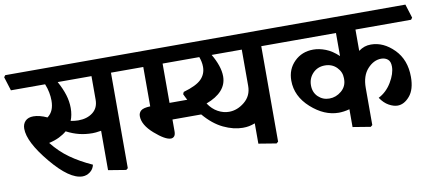

<svg xmlns="http://www.w3.org/2000/svg" viewBox="-89 -879 2567 1137"><g transform="rotate(-10 1194.0 -310.5)"><path d="M484.4 -555.2H281.2Q306.2 -509.8 318.4 -470Q330.6 -430.2 330.6 -390.6Q330.6 -369.6 327.1 -350.8Q323.7 -332 316.9 -315.4Q329.1 -313 340.6 -311.8Q352.1 -310.5 362.8 -310.5Q415.5 -310.5 450 -337.2Q484.4 -363.8 484.4 -413.6ZM693.4 -649.4 719.2 -566.4 710.9 -555.2H601.6V19L590.8 27.8L484.4 10.3V-226.6Q463.4 -223.1 452.4 -222.2Q441.4 -221.2 432.6 -221.2Q390.1 -221.2 352.8 -230.5Q315.4 -239.7 276.9 -259.8Q257.8 -243.2 231 -230Q204.1 -216.8 168.9 -209Q214.8 -150.9 271.5 -110.6Q328.1 -70.3 401.9 -37.1Q396 -10.3 375 5.1Q354 20.5 330.1 20.5Q252.4 20.5 145.3 -108.4Q38.1 -237.3 38.1 -317.4Q38.1 -345.2 54.9 -362.8Q71.8 -380.4 104 -380.4Q121.6 -380.4 142.8 -375Q164.1 -369.6 185.5 -359.4Q206.5 -375 216.3 -398.4Q226.1 -421.9 226.1 -454.1Q226.1 -477.5 221.2 -503.2Q216.3 -528.8 205.6 -555.2H0L-25.9 -638.2L-17.6 -649.4Z M675.8 -649.4H1596.7L1622.6 -566.4L1614.3 -555.2H1505.4V19L1494.6 27.8L1388.2 10.3V-111.8Q1368.2 -104.5 1352.1 -101.3Q1335.9 -98.1 1314.9 -98.1Q1259.3 -98.1 1199 -126.7Q1138.7 -155.3 1085 -218.8H912.1V-147.9Q912.1 -127.4 904.1 -118.4Q896 -109.4 883.8 -109.4Q850.1 -109.4 787.6 -164.1Q725.1 -218.8 725.1 -272Q725.1 -291.5 739.5 -304.2Q753.9 -316.9 795.9 -318.4V-555.2H693.4L667.5 -638.2ZM1250.5 -205.6Q1300.8 -205.6 1344.5 -241.7Q1388.2 -277.8 1388.2 -336.9V-555.2H1207Q1228 -520 1240 -484.9Q1252 -449.7 1252 -418.9Q1252 -370.6 1220.2 -335.2Q1188.5 -299.8 1127.4 -277.3Q1151.4 -241.2 1184.1 -223.4Q1216.8 -205.6 1250.5 -205.6ZM912.1 -555.2V-318.8H1018.6Q1013.7 -327.6 1009.3 -336.9Q1004.9 -346.2 1000.5 -355.5L1006.3 -368.2Q1084.5 -390.6 1114.5 -420.9Q1144.5 -451.2 1144.5 -494.6Q1144.5 -511.2 1141.1 -526.6Q1137.7 -542 1132.8 -555.2Z M1954.6 -284.2Q1954.6 -321.3 1926.8 -349.4Q1898.9 -377.4 1856 -377.4Q1812 -377.4 1783.4 -347.7Q1754.9 -317.9 1754.9 -275.4Q1754.9 -232.4 1782.7 -206.1Q1810.5 -179.7 1849.6 -179.7Q1889.6 -179.7 1922.1 -207Q1954.6 -234.4 1954.6 -277.3ZM2388.7 -649.4 2414.6 -566.4 2406.2 -555.2H2071.8V-427.2Q2090.3 -440.4 2107.7 -446.3Q2125 -452.1 2146 -452.1Q2221.2 -452.1 2283.9 -388.9Q2346.7 -325.7 2346.7 -222.2Q2346.7 -147 2313.2 -107.7Q2279.8 -68.4 2240.2 -68.4Q2216.3 -68.4 2188 -84Q2159.7 -99.6 2137.2 -133.3Q2185.5 -157.7 2216.1 -208.7Q2246.6 -259.8 2246.6 -302.2Q2246.6 -333 2230.7 -345.9Q2214.8 -358.9 2191.4 -358.9Q2146.5 -358.9 2109.1 -318.1Q2071.8 -277.3 2071.8 -204.1V19L2061 27.8L1954.6 10.3V-96.7Q1936.5 -91.8 1919.7 -89.6Q1902.8 -87.4 1889.6 -87.4Q1802.7 -87.4 1723.9 -158.2Q1645 -229 1645 -323.2Q1645 -391.6 1690.7 -436.8Q1736.3 -481.9 1804.7 -481.9Q1839.8 -481.9 1878.4 -467Q1917 -452.1 1954.6 -416.5V-555.2H1596.7L1570.8 -638.2L1579.1 -649.4Z"/></g></svg>

Font: Sitara
Style: Bold
Weight: 700
Designer: Neelakash Kshetrimayum
Foundry: Neelakash Kshetrimayum
Version: Version 1.000;PS Version 1.000;PS 1.0;hotconv 1.;hotconv 1.0